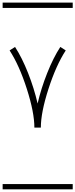

<svg xmlns="http://www.w3.org/2000/svg" viewBox="-20 -990 570 1453"><path d="M436.5 -634.8 477.5 -608.4Q404.3 -495.6 346.7 -317.1Q289.1 -138.7 289.1 -24.4H240.2Q240.2 -138.7 183.1 -317.1Q126 -495.6 52.7 -608.4L93.8 -634.8Q146.5 -553.7 192.4 -437.5Q238.3 -321.3 264.6 -206.5Q291 -320.8 337.2 -437Q383.3 -553.2 436.5 -634.8ZM0 402.8H530.3V442.9H0ZM0 -970.2H530.3V-930.2H0Z"/></svg>

Font: AzarMehrMSRS1
Style: Regular
Weight: 1
Designer: Amin Abedi
Version: Version 1.00